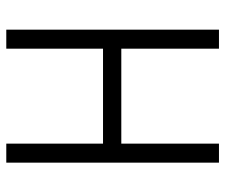

<svg xmlns="http://www.w3.org/2000/svg" viewBox="-74 -660 733 626"><g transform="rotate(90 293.0 -346.5)"><path d="M76.2 0V-693.4H138.2V-375H447.8V-693.4H509.8V0H447.8V-315.4H138.2V0Z"/></g></svg>

Font: Caskaydia Cove Light
Style: Regular
Weight: 300
Monospace: yes
Designer: Aaron Bell
Foundry: Saja Typeworks
Version: Version 4.300; ttfautohint (v1.8.3)